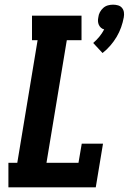

<svg xmlns="http://www.w3.org/2000/svg" viewBox="-20 -802 551 822"><path d="M419 -575 379 -618Q393 -630 405 -644.5Q417 -659 426 -676Q418 -678 412 -683.5Q406 -689 403 -696Q400 -703 399.5 -711Q399 -719 401 -728Q402 -739 407.5 -749.5Q413 -760 422 -768Q431 -776 442 -779Q453 -782 464 -782Q475 -782 485.5 -779Q496 -776 502.5 -768Q509 -760 510.5 -749.5Q512 -739 510 -728Q506 -706 498.5 -685Q491 -664 479.5 -644.5Q468 -625 452.5 -607Q437 -589 419 -575ZM16 0V-105H54L141 -630H117V-735H329V-630H266L179 -105H316L330 -187H421L390 0Z"/></svg>

Font: Iosevka Curly Slab XBdObl
Style: Regular
Weight: 800
Italic angle: -9°
Monospace: yes
Designer: Belleve Invis
Foundry: Belleve Invis
Version: Version 11.1.0; ttfautohint (v1.8.3)